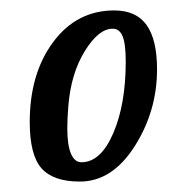

<svg xmlns="http://www.w3.org/2000/svg" viewBox="-20 -722 354 368"><path d="M133 -374Q82 -374 59.5 -399.5Q37 -425 37 -488Q37 -581 82 -641.5Q127 -702 199 -702Q241 -702 261 -674Q281 -646 281 -589Q281 -509 238 -441.5Q195 -374 133 -374ZM221 -604Q221 -638 215 -652.5Q209 -667 196 -667Q169 -667 142.5 -624Q116 -581 111 -519Q110 -507 109.5 -496.5Q109 -486 109 -476Q109 -444 116 -427.5Q123 -411 136 -411Q173 -411 197 -466.5Q221 -522 221 -604Z"/></svg>

Font: Galada
Style: Regular
Weight: 400
Designer: Latin by Pablo Impallari, Bengali by Jeremie Hornus, Yoann Minet, and Juan Bruce
Foundry: black foundry
Version: Version 1.261;PS 1.261;hotconv 1.0.86;makeotf.lib2.5.63406